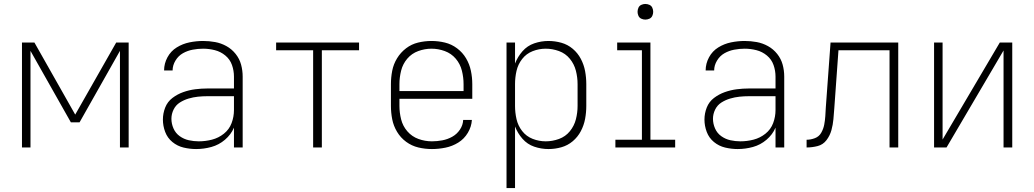

<svg xmlns="http://www.w3.org/2000/svg" viewBox="-20 -745 5224 970"><path d="M91 0H134V-488L338 -127H382L586 -488V0H630V-530H567L360 -166L154 -530H91Z M971 8Q1010 8 1048 -2.5Q1086 -13 1116.5 -39Q1147 -65 1162 -100V0H1206V-358Q1206 -389 1198 -418.5Q1190 -448 1170.5 -472.5Q1151 -497 1124 -512Q1097 -527 1067 -532.5Q1037 -538 1006 -538Q972 -538 937.5 -531Q903 -524 873 -505.5Q843 -487 826 -455.5Q809 -424 809 -389H852Q852 -415 866.5 -439Q881 -463 904 -476Q927 -489 953.5 -494Q980 -499 1006 -499Q1036 -499 1065.5 -491.5Q1095 -484 1118.5 -464.5Q1142 -445 1152 -416.5Q1162 -388 1162 -358V-298H1028Q997 -298 966 -294Q935 -290 905.5 -279.5Q876 -269 851 -250Q826 -231 814.5 -201.5Q803 -172 803 -141Q803 -109 814.5 -78.5Q826 -48 851 -27.5Q876 -7 907.5 0.5Q939 8 971 8ZM984 -31Q959 -31 934 -36.5Q909 -42 888 -57Q867 -72 856.5 -96Q846 -120 846 -145Q846 -169 857 -191.5Q868 -214 888.5 -227Q909 -240 932.5 -247Q956 -254 980 -256.5Q1004 -259 1028 -259H1162V-189Q1162 -155 1150 -123Q1138 -91 1111 -69.5Q1084 -48 1051 -39.5Q1018 -31 984 -31Z M1562 0H1606V-491H1794V-530H1375V-491H1562Z M2162 8Q2196 8 2230.5 1Q2265 -6 2295 -24.5Q2325 -43 2343.5 -74Q2362 -105 2364 -139H2320Q2319 -113 2303.5 -90Q2288 -67 2264.5 -54Q2241 -41 2214.5 -36Q2188 -31 2162 -31Q2127 -31 2094 -43Q2061 -55 2038 -81.5Q2015 -108 2006.5 -142Q1998 -176 1998 -210V-246H2366V-320Q2366 -354 2359 -387.5Q2352 -421 2334.5 -450.5Q2317 -480 2289 -501Q2261 -522 2227.5 -530Q2194 -538 2160 -538Q2126 -538 2092.5 -530Q2059 -522 2031.5 -501Q2004 -480 1986 -450.5Q1968 -421 1961.5 -387.5Q1955 -354 1955 -320V-210Q1955 -176 1961.5 -142.5Q1968 -109 1986 -79Q2004 -49 2032 -28.5Q2060 -8 2093.5 0Q2127 8 2162 8ZM1998 -285V-320Q1998 -354 2006.5 -388Q2015 -422 2037.5 -448.5Q2060 -475 2093 -487Q2126 -499 2160 -499Q2194 -499 2227 -487Q2260 -475 2282.5 -448.5Q2305 -422 2313.5 -388Q2322 -354 2322 -320V-285Z M2539 205H2582V-106Q2595 -72 2619.5 -44Q2644 -16 2679 -4Q2714 8 2751 8Q2784 8 2816 -1Q2848 -10 2873.5 -31.5Q2899 -53 2914.5 -82.5Q2930 -112 2936 -144.5Q2942 -177 2942 -210V-320Q2942 -353 2936 -385.5Q2930 -418 2914.5 -447.5Q2899 -477 2873.5 -498.5Q2848 -520 2816 -529Q2784 -538 2751 -538Q2714 -538 2679 -526Q2644 -514 2619.5 -486Q2595 -458 2582 -424V-530H2539ZM2737 -31Q2703 -31 2671 -43.5Q2639 -56 2618 -83Q2597 -110 2589.5 -143Q2582 -176 2582 -210V-320Q2582 -354 2589.5 -387Q2597 -420 2618 -447Q2639 -474 2671 -486.5Q2703 -499 2737 -499Q2771 -499 2804 -487Q2837 -475 2859 -448Q2881 -421 2889.5 -387.5Q2898 -354 2898 -320V-210Q2898 -176 2889.5 -142.5Q2881 -109 2859 -82Q2837 -55 2804 -43Q2771 -31 2737 -31Z M3089 0H3391V-39H3266V-530H3098V-491H3223V-39H3089ZM3240 -646Q3251 -646 3261 -650.5Q3271 -655 3275.5 -665Q3280 -675 3280 -685Q3280 -696 3275.5 -706Q3271 -716 3261 -720.5Q3251 -725 3240 -725Q3230 -725 3220 -720.5Q3210 -716 3205.5 -706Q3201 -696 3201 -685Q3201 -675 3205.5 -665Q3210 -655 3220 -650.5Q3230 -646 3240 -646Z M3707 8Q3746 8 3784 -2.5Q3822 -13 3852.5 -39Q3883 -65 3898 -100V0H3942V-358Q3942 -389 3934 -418.5Q3926 -448 3906.5 -472.5Q3887 -497 3860 -512Q3833 -527 3803 -532.5Q3773 -538 3742 -538Q3708 -538 3673.5 -531Q3639 -524 3609 -505.5Q3579 -487 3562 -455.5Q3545 -424 3545 -389H3588Q3588 -415 3602.5 -439Q3617 -463 3640 -476Q3663 -489 3689.5 -494Q3716 -499 3742 -499Q3772 -499 3801.5 -491.5Q3831 -484 3854.5 -464.5Q3878 -445 3888 -416.5Q3898 -388 3898 -358V-298H3764Q3733 -298 3702 -294Q3671 -290 3641.5 -279.5Q3612 -269 3587 -250Q3562 -231 3550.5 -201.5Q3539 -172 3539 -141Q3539 -109 3550.5 -78.5Q3562 -48 3587 -27.5Q3612 -7 3643.5 0.5Q3675 8 3707 8ZM3720 -31Q3695 -31 3670 -36.5Q3645 -42 3624 -57Q3603 -72 3592.5 -96Q3582 -120 3582 -145Q3582 -169 3593 -191.5Q3604 -214 3624.5 -227Q3645 -240 3668.5 -247Q3692 -254 3716 -256.5Q3740 -259 3764 -259H3898V-189Q3898 -155 3886 -123Q3874 -91 3847 -69.5Q3820 -48 3787 -39.5Q3754 -31 3720 -31Z M4055 0Q4083 0 4110.5 -7Q4138 -14 4155.5 -37Q4173 -60 4180.5 -87.5Q4188 -115 4190.5 -143Q4193 -171 4195 -199L4216 -491H4474V0H4518V-530H4176L4152 -201Q4151 -180 4149.5 -158Q4148 -136 4144 -115Q4140 -94 4129 -74.5Q4118 -55 4097 -47Q4076 -39 4055 -39Z M4699 0H4762L5050 -490V0H5094V-530H5031L4742 -40V-530H4699Z"/></svg>

Font: Iosevka Sparkle Extralight
Style: Regular
Weight: 200
Designer: Belleve Invis
Foundry: Belleve Invis
Version: Version 4.5.0; ttfautohint (v1.8.3)